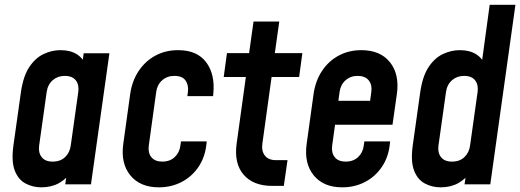

<svg xmlns="http://www.w3.org/2000/svg" viewBox="-20 -770 2173 802"><path d="M152.5 12.5Q116.5 12.5 86.2 -3.8Q56 -20 41.5 -58Q27 -96 36 -162L67.5 -386Q77 -451.5 102.2 -489.8Q127.5 -528 162 -544.2Q196.5 -560.5 232.5 -560.5Q274.5 -560.5 301.8 -542.8Q329 -525 341 -493L319 -468L329.5 -547.5H437L360 0H252.5L264 -79.5L279.5 -55Q258.5 -23 226.5 -5.2Q194.5 12.5 152.5 12.5ZM200 -95Q232.5 -95 252 -113.8Q271.5 -132.5 275.5 -162L307 -386Q311 -415.5 296.8 -434.2Q282.5 -453 250.5 -453Q221 -453 200.2 -435Q179.5 -417 175 -386L143.5 -162Q139.5 -132.5 154 -113.8Q168.5 -95 200 -95Z M843.5 -179.5 842.5 -169.5Q837 -114 809.2 -73Q781.5 -32 738.5 -9.8Q695.5 12.5 643.5 12.5Q565 12.5 524.2 -37.8Q483.5 -88 495 -169.5L524 -378.5Q532 -432.5 559.2 -473.5Q586.5 -514.5 628.8 -537.5Q671 -560.5 724 -560.5Q803.5 -560.5 841.2 -510Q879 -459.5 871 -378.5L870 -368.5H762.5L765 -386Q768.5 -414.5 755 -433.8Q741.5 -453 708.5 -453Q678 -453 657.2 -434.5Q636.5 -416 632.5 -386L601.5 -162Q597.5 -132 612.2 -113.5Q627 -95 658 -95Q690 -95 710 -114Q730 -133 733.5 -162L736 -179.5Z M1117 6.5Q1038 6.5 997.5 -40.5Q957 -87.5 968.5 -170.5L1007 -448.5H914.5L928 -548H1020.5L1039 -680H1146.5L1128 -548H1243L1229.5 -448.5H1114.5L1076 -170.5Q1071.5 -139 1086.5 -120Q1101.5 -101 1132.5 -101H1181L1165.5 6.5Z M1409.5 12.5Q1331 12.5 1290.2 -37.8Q1249.5 -88 1261 -169.5L1290 -378.5Q1298 -433 1325.2 -474Q1352.5 -515 1394.8 -537.8Q1437 -560.5 1489.5 -560.5Q1568 -560.5 1608.5 -510.5Q1649 -460.5 1638 -378.5L1619.5 -249H1364L1378 -349H1526L1531 -386Q1535 -416 1520 -434.5Q1505 -453 1474 -453Q1444 -453 1423.2 -434.5Q1402.5 -416 1398.5 -386L1367.5 -162Q1363.5 -132 1378.2 -113.5Q1393 -95 1424 -95Q1456 -95 1476 -114Q1496 -133 1499.5 -162L1502 -179.5H1609.5L1608.5 -169.5Q1603 -114 1575.2 -73Q1547.5 -32 1504.5 -9.8Q1461.5 12.5 1409.5 12.5Z M1820.5 12.5Q1784.5 12.5 1754.2 -3.8Q1724 -20 1709.5 -58Q1695 -96 1704 -162L1735.5 -386Q1745 -451.5 1770.2 -489.8Q1795.5 -528 1830 -544.2Q1864.5 -560.5 1900.5 -560.5Q1942.5 -560.5 1969.8 -542.8Q1997 -525 2009 -493L1987 -468L2025.5 -750H2133L2028 0H1920.5L1932 -79.5L1947.5 -55Q1926.5 -23 1894.5 -5.2Q1862.5 12.5 1820.5 12.5ZM1868 -95Q1900.5 -95 1920 -113.8Q1939.5 -132.5 1943.5 -162L1975 -386Q1979 -415.5 1964.8 -434.2Q1950.5 -453 1918.5 -453Q1889 -453 1868.2 -435Q1847.5 -417 1843 -386L1811.5 -162Q1807.5 -132.5 1822 -113.8Q1836.5 -95 1868 -95Z"/></svg>

Font: Mohave Light SemiBold
Style: Italic
Weight: 600
Italic angle: -8°
Version: Version 2.003